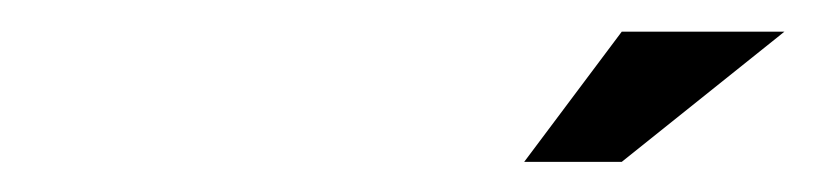

<svg xmlns="http://www.w3.org/2000/svg" viewBox="-20 -812 522 123"><path d="M315.8 -708.3 378.3 -791.7H482.5L378.3 -708.3Z"/></svg>

Font: Yulong
Style: Italic
Weight: 400
Italic angle: -14.25°
Designer: GGBotNet
Foundry: f0n7.com
Version: 1.00